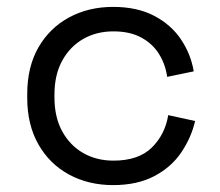

<svg xmlns="http://www.w3.org/2000/svg" viewBox="-20 -523 638 557"><path d="M308 14Q237 14 180.5 -16.5Q124 -47 91.5 -104Q59 -161 59 -239V-250Q59 -329 91.5 -385.5Q124 -442 180.5 -472.5Q237 -503 308 -503Q378 -503 427.5 -477Q477 -451 505.5 -408Q534 -365 542 -316L465 -300Q460 -336 441.5 -366Q423 -396 390 -414Q357 -432 309 -432Q260 -432 221.5 -410Q183 -388 160.5 -347Q138 -306 138 -249V-240Q138 -183 160.5 -142Q183 -101 221.5 -79Q260 -57 309 -57Q382 -57 420.5 -95Q459 -133 468 -189L546 -172Q535 -124 506 -81Q477 -38 427.5 -12Q378 14 308 14Z"/></svg>

Font: Space Grotesk
Style: Regular
Weight: 400
Designer: Florian Karsten
Foundry: Florian Karsten
Version: Version 2.000